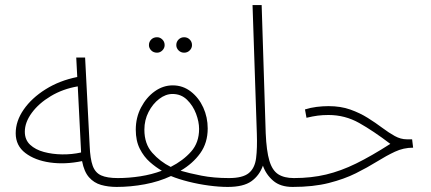

<svg xmlns="http://www.w3.org/2000/svg" viewBox="-20 -733 1703 758"><path d="M441 5Q407 5 379 -3Q351 -11 331.5 -33Q312 -55 304 -97Q237 -83 177.5 -91.5Q118 -100 80 -129Q42 -158 42 -207Q42 -255 73.5 -300.5Q105 -346 160 -380.5Q215 -415 285 -429L281 -506H316L334 -157Q336 -106 346 -78.5Q356 -51 379.5 -40.5Q403 -30 445 -30Q463 -30 463 -13Q463 -6 457 -0.5Q451 5 441 5ZM78 -213Q78 -181 99 -161.5Q120 -142 153.5 -133Q187 -124 225.5 -123.5Q264 -123 300 -131V-135L287 -392Q228 -382 180.5 -353.5Q133 -325 105.5 -287.5Q78 -250 78 -213Z M707 -525Q694 -525 685 -534Q676 -543 676 -555Q676 -568 685 -577Q694 -586 707 -586Q720 -586 729 -577Q738 -568 738 -555Q738 -543 729 -534Q720 -525 707 -525ZM600 -525Q586 -525 577 -534Q568 -543 568 -555Q568 -568 577 -577Q586 -586 600 -586Q612 -586 621 -577Q630 -568 630 -555Q630 -543 621 -534Q612 -525 600 -525Z M440 5 445 -30Q489 -30 534 -37Q579 -44 619 -59Q596 -72 572 -93Q548 -114 532 -145.5Q516 -177 516 -221Q516 -269 537 -309Q558 -349 591 -372.5Q624 -396 662 -396Q702 -396 733.5 -371.5Q765 -347 782.5 -308.5Q800 -270 800 -226Q800 -169 770.5 -128Q741 -87 693 -59Q727 -49 775.5 -39.5Q824 -30 884 -30Q902 -30 902 -13Q902 -6 896 -0.5Q890 5 879 5Q845 5 804 -0.5Q763 -6 723.5 -16Q684 -26 655 -38Q608 -16 552 -5.5Q496 5 440 5ZM550 -221Q550 -165 581 -130Q612 -95 654 -74Q703 -99 734.5 -134.5Q766 -170 766 -224Q766 -252 754 -284Q742 -316 718.5 -339Q695 -362 661 -362Q634 -362 608.5 -342.5Q583 -323 566.5 -291Q550 -259 550 -221Z M879 5 884 -30Q938 -30 962 -49.5Q986 -69 991 -108.5Q996 -148 994 -205L977 -713H1013L1029 -207Q1032 -137 1043.5 -98.5Q1055 -60 1078.5 -45Q1102 -30 1140 -30Q1158 -30 1158 -13Q1158 -6 1152 -0.5Q1146 5 1135 5Q1087 5 1058.5 -19.5Q1030 -44 1018 -79Q1004 -40 972.5 -17.5Q941 5 879 5Z M1135 5 1140 -30Q1209 -30 1267.5 -44Q1326 -58 1386 -87.5Q1446 -117 1521 -165Q1454 -216 1398 -247.5Q1342 -279 1277 -279Q1254 -279 1234.5 -276.5Q1215 -274 1190 -268L1184 -301Q1206 -308 1230 -311Q1254 -314 1277 -314Q1325 -314 1363 -300.5Q1401 -287 1432 -267.5Q1463 -248 1489 -228.5Q1515 -209 1538.5 -196Q1562 -183 1586 -183H1607L1611 -150Q1573 -150 1539 -134Q1505 -118 1468 -95Q1431 -72 1385 -49Q1339 -26 1278 -10.5Q1217 5 1135 5Z"/></svg>

Font: Noto Sans Arabic SemCond ExtLt
Style: Regular
Weight: 200
Width: 4
Designer: Monotype Design Team, Nadine Chahine, Nizar Qandah and Khaled Hosny
Foundry: Monotype Imaging Inc.
Version: Version 2.012; ttfautohint (v1.8.4.7-5d5b)